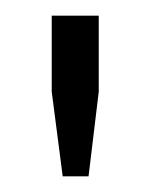

<svg xmlns="http://www.w3.org/2000/svg" viewBox="-20 -820 193 245"><path d="M46 -703V-800H106V-703L93 -595H60Z"/></svg>

Font: Big Shoulders Display
Style: Regular
Weight: 400
Designer: Patric King
Foundry: XO Type Co
Version: Version 1.000; ttfautohint (v1.8.2)